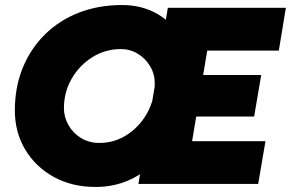

<svg xmlns="http://www.w3.org/2000/svg" viewBox="-20 -731 1156 763"><path d="M360 12Q266 12 193.5 -28Q121 -68 80 -137Q39 -206 39 -292Q39 -384 70 -460.5Q101 -537 158 -593.5Q215 -650 293 -680.5Q371 -711 465 -711Q545 -711 606.5 -675Q668 -639 703 -575Q738 -511 738 -428Q738 -343 710.5 -264Q683 -185 632 -123Q581 -61 512 -24.5Q443 12 360 12ZM375 -163Q435 -163 485 -195.5Q535 -228 565 -282Q595 -336 595 -400Q595 -437 576.5 -468Q558 -499 527.5 -517.5Q497 -536 460 -536Q399 -536 347.5 -504Q296 -472 265 -418.5Q234 -365 234 -301Q234 -266 252 -234Q270 -202 302 -182.5Q334 -163 375 -163ZM530 0 647 -700H832L715 0ZM660 0 689 -170H1035L1006 0ZM705 -268 733 -433H1018L990 -268ZM749 -530 777 -700H1116L1088 -530Z"/></svg>

Font: Figtree Light Black
Style: Italic
Weight: 900
Italic angle: -9.5°
Version: Version 2.000